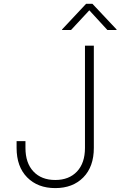

<svg xmlns="http://www.w3.org/2000/svg" viewBox="-20 -964 623 994"><path d="M266.1 9.8Q175.3 9.8 120.6 -45.7Q65.9 -101.1 65.9 -198.2V-233.4H111.8V-198.2Q111.8 -120.1 153.1 -76.2Q194.3 -32.2 266.1 -32.2Q337.4 -32.2 378.7 -76.2Q419.9 -120.1 419.9 -198.2V-727.5H465.8V-198.2Q465.8 -101.1 411.4 -45.7Q356.9 9.8 266.1 9.8ZM347.7 -808.6H301.3V-811.5L425.8 -944.3H458.5L583.5 -811.5V-808.6H536.1L442.4 -910.6Z"/></svg>

Font: Inter 16pt ExtraLight
Style: Regular
Weight: 250
Version: Version 4.001;git-66647c0bb